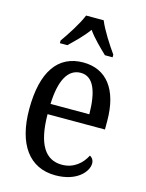

<svg xmlns="http://www.w3.org/2000/svg" viewBox="-117 -837 696 918"><g transform="rotate(15 231.0 -378.0)"><path d="M106 -619V-606H143C174 -636 210 -670 236 -707C262 -670 298 -636 329 -606H367V-619C340 -657 298 -721 280 -766H193C175 -721 133 -657 106 -619ZM248 10C355 10 404 -50 404 -90C404 -108 394 -119 384 -124C363 -83 324 -47 265 -47C183 -47 138 -114 137 -263H421V-305C421 -463 352 -546 239 -546C116 -546 46 -452 46 -264C46 -90 119 10 248 10ZM330 -314H138C142 -430 176 -495 240 -495C305 -495 329 -422 330 -314Z"/></g></svg>

Font: Noto Serif Lao Cond
Style: Regular
Weight: 400
Width: 3
Designer: Monotype Design Team
Foundry: Monotype Imaging Inc.
Version: Version 2.004